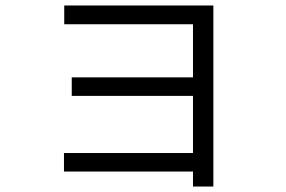

<svg xmlns="http://www.w3.org/2000/svg" viewBox="-20 -685 1040 699"><path d="M212.9 -60.5V-127.9H682.6V-335.9H241.2V-403.3H682.6V-596.7H213.9V-665H756.8V-5.9H682.6V-60.5Z"/></svg>

Font: Gothic A1
Style: Regular
Weight: 400
Designer: HanYang I&C Co.,Ltd.
Foundry: HanYang I&C Co.,Ltd.
Version: Version 2.50